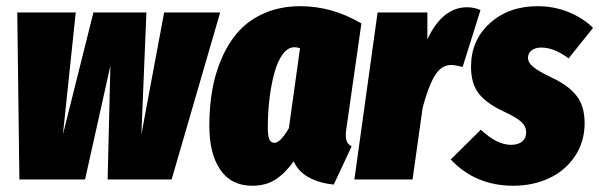

<svg xmlns="http://www.w3.org/2000/svg" viewBox="-20 -574 1916 614"><path d="M684.1 -534.2 528.8 0H324.2L333 -363.8L252 0H42L35.2 -534.2H222.2L181.2 -144L278.8 -534.2H448.2L432.1 -144L504.9 -534.2Z M940.4 -554.2Q1042 -554.2 1135.7 -499L1088.4 -168Q1084 -142.1 1087.2 -127.4Q1090.3 -112.8 1104.5 -106L1047.4 16.1Q1002.9 12.2 968.3 -6.3Q933.6 -24.9 919.4 -58.1Q891.1 -19 860.4 0.5Q829.6 20 786.6 20Q719.7 20 684.6 -31Q649.4 -82 649.4 -171.9Q649.4 -231.9 658.7 -285.9Q668 -339.8 689.9 -389.6Q711.9 -439.5 744.6 -475.3Q777.3 -511.2 827.6 -532.7Q877.9 -554.2 940.4 -554.2ZM921.4 -422.9Q900.4 -422.9 883.8 -400.1Q867.2 -377.4 857.2 -340.1Q847.2 -302.7 841.8 -258.3Q836.4 -213.9 836.4 -167Q836.4 -138.7 841.6 -127.9Q846.7 -117.2 857.4 -117.2Q876.5 -117.2 903.8 -164.1L939.5 -419.9Q930.7 -422.9 921.4 -422.9Z M1473.6 -550.8Q1495.6 -550.8 1516.6 -542L1459.5 -359.9Q1435.1 -366.2 1422.4 -366.2Q1390.1 -366.2 1369.1 -329.8Q1348.1 -293.5 1331.5 -229L1299.3 0H1113.3L1187.5 -534.2H1346.7V-448.2Q1395 -550.8 1473.6 -550.8Z M1699.2 -554.2Q1751.5 -554.2 1798.1 -535.4Q1844.7 -516.6 1876.5 -484.9L1798.3 -387.2Q1752.4 -421.9 1711.4 -421.9Q1691.4 -421.9 1679.9 -412.8Q1668.5 -403.8 1668.5 -389.2Q1668.5 -374 1684.6 -360.4Q1700.7 -346.7 1747.6 -324.2Q1798.3 -300.3 1824 -267.3Q1849.6 -234.4 1849.6 -180.2Q1849.6 -120.1 1818.1 -73.7Q1786.6 -27.3 1735.1 -3.7Q1683.6 20 1621.6 20Q1500.5 20 1421.4 -64L1517.6 -159.2Q1569.3 -110.8 1614.3 -110.8Q1636.7 -110.8 1649.7 -121.3Q1662.6 -131.8 1662.6 -150.9Q1662.6 -169.9 1647 -184.3Q1631.3 -198.7 1590.3 -217.8Q1535.6 -243.2 1511 -274.9Q1486.3 -306.6 1486.3 -360.8Q1486.3 -445.3 1546.6 -499.8Q1606.9 -554.2 1699.2 -554.2Z"/></svg>

Font: Fira Sans Compressed Heavy
Style: Italic
Weight: 900
Width: 3
Italic angle: -8°
Designer: Carrois Corporate & Edenspiekermann AG
Foundry: Carrois Corporate GbR & Edenspiekermann AG
Version: Version 4.203;PS 004.203;hotconv 1.0.88;makeotf.lib2.5.64775